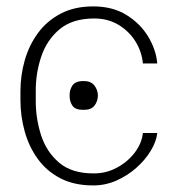

<svg xmlns="http://www.w3.org/2000/svg" viewBox="-20 -558 545 588"><path d="M265.6 9.9Q207 9.9 164.8 -12.1Q122.5 -34.1 95.5 -71.6Q68.5 -109 55.6 -155.7Q42.6 -202.4 42.6 -251.4V-278.4Q42.6 -327.4 55.9 -373.8Q69.2 -420.1 96.6 -457.2Q123.9 -494.3 166 -516.3Q208.1 -538.4 265.6 -538.4Q324.9 -538.4 367.4 -512.1Q409.8 -485.8 433.9 -445.7Q458.1 -405.5 461.6 -363.6H417.6Q414.1 -400.6 394.4 -431.8Q374.6 -463.1 342.5 -482.2Q310.4 -501.4 268.5 -501.4Q202.4 -501.4 163 -468.8Q123.6 -436.1 106.4 -384.9Q89.1 -333.8 89.5 -278.4V-251.4Q89.1 -195.7 105.8 -144Q122.5 -92.3 161.6 -59.5Q200.6 -26.6 267 -27Q304 -26.6 337 -44Q370 -61.4 392 -89.8Q414.1 -118.3 417.6 -150.6H461.6Q458.8 -124.6 441.9 -96.6Q425.1 -68.5 397.9 -44.4Q370.7 -20.2 336.8 -5.1Q302.9 9.9 265.6 9.9ZM193.2 -265.6Q192.8 -282.7 201.9 -296.3Q210.9 -310 235.8 -309.7Q258.5 -310 269 -296.3Q279.5 -282.7 279.8 -265.6Q279.5 -247.5 269.2 -234.4Q258.9 -221.2 235.8 -221.6Q210.9 -221.2 201.9 -234.2Q192.8 -247.2 193.2 -265.6Z"/></svg>

Font: Inter UI Thin
Style: Regular
Weight: 100
Designer: Rasmus Andersson
Foundry: rsms
Version: 3.2;8d6f07862